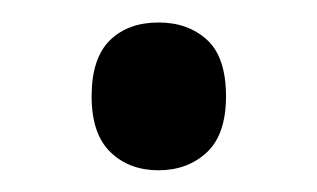

<svg xmlns="http://www.w3.org/2000/svg" viewBox="-20 -144 289 175"><path d="M63.5 -56.2Q63.5 -90.8 80.1 -107.2Q96.7 -123.5 124.5 -123.5Q151.4 -123.5 168.7 -107.7Q186 -91.8 186 -56.2Q186 -21.5 168.5 -5.1Q150.9 11.2 124.5 11.2Q97.7 11.2 80.6 -5.4Q63.5 -22 63.5 -56.2Z"/></svg>

Font: Open Sans SemiCondensed Medium
Style: Regular
Weight: 500
Width: 4
Designer: Monotype Design Team
Foundry: Monotype Imaging Inc.
Version: Version 3.000